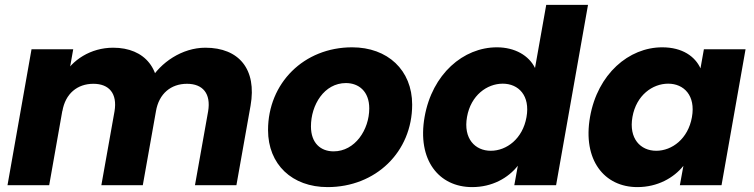

<svg xmlns="http://www.w3.org/2000/svg" viewBox="-20 -760 3094 788"><path d="M10.8 0H181.9L280.5 -557.9H109.4ZM396 0H566.1L624.1 -326.1C650.6 -475.8 574.5 -564.2 444.4 -564.2C351.8 -564.2 274.9 -513.2 239.5 -447.3L235.9 -303.2C248.1 -376.2 297.8 -416.1 363.3 -416.1C427.8 -416.1 462.2 -376.2 450 -303.2ZM780.2 0H950.3L1008.3 -326.1C1034.8 -475.8 960.8 -564.2 822.8 -564.2C727.4 -564.2 638.1 -503.1 595.5 -429.4L620 -303.2C632.3 -376.2 682 -416.1 747.5 -416.1C812 -416.1 846.4 -376.2 834.2 -303.2Z M1324.6 7.9C1521.5 7.9 1671.6 -135.9 1671.6 -330.7C1671.6 -472.3 1570.9 -565.8 1425.2 -565.8C1227.4 -565.8 1080.1 -419 1080.1 -226.2C1080.1 -85 1178.8 7.9 1324.6 7.9ZM1349.2 -138.8C1296.3 -138.8 1256.2 -172.5 1256.2 -241.2C1256.2 -329.8 1310.8 -419.1 1399.7 -419.1C1452 -419.1 1495.5 -385.4 1495.5 -315.2C1495.5 -227.6 1437 -138.8 1349.2 -138.8Z M1722.6 -280.1C1691.5 -103.8 1780.7 7.9 1917.8 7.9C1999.9 7.9 2065.5 -29.3 2105.3 -79.8L2090.8 0H2262.3L2393.3 -740H2221.8L2175.8 -480.9C2150.8 -532.3 2092.9 -565.8 2019.3 -565.8C1881.8 -565.8 1753.7 -456.5 1722.6 -280.1ZM2140.8 -279.2C2125.1 -190.3 2059.1 -141.2 1994.2 -141.2C1929.8 -141.2 1880.9 -191.2 1896.7 -280.1C1912.4 -369 1978.9 -416.6 2043.3 -416.6C2108.2 -416.6 2156.6 -367.6 2140.8 -279.2Z M2401.6 -280.1C2370.5 -103.8 2459.7 7.9 2595.9 7.9C2678.9 7.9 2745.5 -30.2 2784.8 -79.4L2770.3 0H2941.3L3039.9 -557.9H2868.9L2854.9 -479.5C2833.1 -527.6 2781.4 -565.8 2697.9 -565.8C2560.8 -565.8 2432.7 -456.5 2401.6 -280.1ZM2819.8 -279.2C2804.1 -190.3 2738.1 -141.2 2673.2 -141.2C2608.8 -141.2 2559.9 -191.2 2575.7 -280.1C2591.4 -369 2657.9 -416.6 2722.3 -416.6C2787.2 -416.6 2835.6 -367.6 2819.8 -279.2Z"/></svg>

Font: Poppins Devanagari Thin
Style: Italic
Weight: 100
Italic angle: -10°
Designer: Ninad Kale (Devanagari), Jonny Pinhorn (Latin)
Foundry: Indian Type Foundry
Version: 4.005